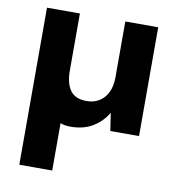

<svg xmlns="http://www.w3.org/2000/svg" viewBox="-81 -569 796 862"><g transform="rotate(10 317.5 -138.0)"><path d="M64 220V-496H214V-235Q214 -177 237 -145.5Q260 -114 312 -114Q344 -114 368.5 -129Q393 -144 407 -172.5Q421 -201 421 -241V-496H571V0H440L428 -81Q404 -40 362 -14Q320 12 259 12Q247 12 235.5 10Q224 8 214 4V220Z"/></g></svg>

Font: DM Sans 18pt Black
Style: Regular
Weight: 900
Designer: Colophon Foundry, Jonny Pinhorn
Foundry: Colophon Foundry
Version: Version 4.004;gftools[0.9.30]